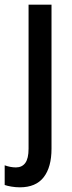

<svg xmlns="http://www.w3.org/2000/svg" viewBox="-52 -560 309 820"><path d="M33 240Q15 240 -3 237Q-21 234 -32 230V146Q-7 155 16 155Q42 155 56 136Q70 117 70 75V-540H168V75Q168 154 134.5 197Q101 240 33 240Z"/></svg>

Font: Noto Sans Malayalam Condensed Medium
Style: Regular
Weight: 500
Width: 3
Designer: Jelle Bosma - Monotype Design Team
Foundry: Monotype Imaging Inc.
Version: Version 2.104; ttfautohint (v1.8.4.7-5d5b)